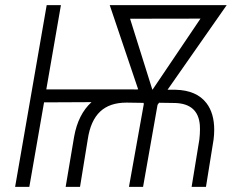

<svg xmlns="http://www.w3.org/2000/svg" viewBox="-20 -731 952 751"><path d="M575.7 -380.9H577.1L764.2 -658.2L488.8 -657.7ZM161.1 -381.3H504.4L504.9 -380.9L520.5 -381.3L409.2 -710.9H866.7L635.3 -379.9H667Q749 -377.9 787.6 -327.6Q817.9 -288.1 817.9 -223.1Q817.9 -205.1 815.4 -185.1L785.6 0H729.5L759.8 -185.5Q762.2 -206.5 762.2 -225.1Q762.2 -233.4 761.7 -241.2Q755.4 -324.7 666 -328.1L602.1 -329.1L596.2 -320.8L539.6 0H484.4L542.5 -324.2L541.5 -328.6L478 -329.6Q476.1 -329.6 474.6 -329.6Q409.2 -329.6 372.1 -294.9Q334 -259.3 323.2 -185.5L293 0H236.8L270 -196.8Q285.6 -283.7 337.9 -331.5L152.3 -330.6L94.7 0H39.1L162.6 -710.9H218.3Z"/></svg>

Font: MAUL Condensed Light Italic
Style: Light Italic
Weight: 300
Italic angle: -12°
Designer: MAUL
Version: Version 1.0; 2020; ttfautohint (v1.8.3)